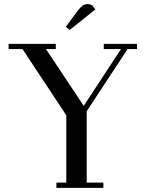

<svg xmlns="http://www.w3.org/2000/svg" viewBox="-20 -916 743 936"><path d="M22 -676.8V-702.1H252V-676.8H204.1L388.2 -399.9L569.8 -676.8H485.8V-702.1H647.9V-676.8H602.1L402.8 -374V-25.9H483.9V0H254.9V-25.9H303.2V-354L89.8 -676.8ZM300.8 -785.2 358.9 -863.8Q373.5 -882.3 383.5 -889.2Q393.6 -896 408.2 -896Q413.6 -896 419.2 -894.3Q424.8 -892.6 427.7 -890.6L430.2 -889.2L444.8 -870.1L319.8 -770Z"/></svg>

Font: Dehuti Alt
Style: Bold
Weight: 700
Version: Version 1.2